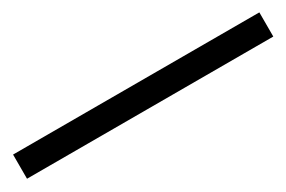

<svg xmlns="http://www.w3.org/2000/svg" viewBox="-8 -155 607 408"><g transform="rotate(-30 296.0 48.5)"><path d="M-5.7 77.9V18.6H598.6V77.9Z"/></g></svg>

Font: Noto Serif JP
Style: Regular
Weight: 200
Designer: Ryoko NISHIZUKA 西塚涼子 (kana & ideographs); Frank Grießhammer (Latin, Greek & Cyrillic); Wenlong ZHANG 张文龙 (bopomofo); San
Foundry: Adobe
Version: Version 2.001;hotconv 1.1.0;makeotfexe 2.6.0